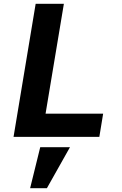

<svg xmlns="http://www.w3.org/2000/svg" viewBox="-20 -718 640 1007"><path d="M51 0 167 -698H315L219 -122H521L501 0ZM191 54H347L226 269H138Z"/></svg>

Font: iA Writer Mono V
Style: Regular
Weight: 400
Italic angle: -9.5°
Designer: Mike Abbink, Paul van der Laan, Pieter van Rosmalen
Foundry: Bold Monday
Version: Version 2.000